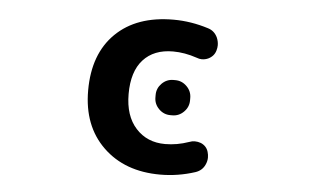

<svg xmlns="http://www.w3.org/2000/svg" viewBox="-44 -621 1087 674"><g transform="rotate(5 500.0 -284.0)"><path d="M633.8 -133.8Q643.6 -137.7 653.3 -137.7Q664.1 -137.7 674.8 -133.8Q695.3 -125 701.2 -104.5Q704.1 -94.7 704.1 -85Q704.1 -72.3 698.2 -59.6Q688.5 -38.1 665 -30.3Q604.5 -10.7 542 -10.7Q417 -10.7 340.8 -84.5Q264.6 -158.2 264.6 -283.2Q264.6 -412.1 338.4 -484.4Q412.1 -556.6 542 -556.6Q603.5 -556.6 665 -537.1Q687.5 -530.3 698.2 -507.8Q704.1 -494.1 704.1 -480.5Q704.1 -471.7 701.2 -461.9Q695.3 -441.4 674.8 -431.6Q664.1 -426.8 652.3 -426.8Q643.6 -426.8 633.8 -430.7Q590.8 -445.3 549.8 -445.3Q482.4 -445.3 444.8 -403.8Q407.2 -362.3 407.2 -283.2Q407.2 -206.1 446.8 -162.6Q486.3 -119.1 549.8 -119.1Q591.8 -119.1 633.8 -133.8ZM559.6 -221.7Q536.1 -221.7 519 -238.8Q502 -255.9 502 -279.3V-288.1Q502 -311.5 519 -328.6Q536.1 -345.7 559.6 -345.7H566.4Q589.8 -345.7 606.9 -328.6Q624 -311.5 624 -288.1V-279.3Q624 -255.9 606.9 -238.8Q589.8 -221.7 566.4 -221.7Z"/></g></svg>

Font: Gen Jyuu Gothic Monospace Bold
Style: Bold
Weight: 700
Designer: [Source Han Sans]
Ryoko NISHIZUKA  (kana & ideographs); Paul D. Hunt (Latin, Greek & Cyrillic); Wenlong ZHANG  (bopomofo
Version: Version 1.002.20150607